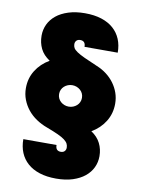

<svg xmlns="http://www.w3.org/2000/svg" viewBox="-99 -779 778 1059"><g transform="rotate(10 290.0 -250.0)"><path d="M290 213Q237 213 197 200Q157 187 130 163Q103 139 89 105.5Q75 72 75 30H261Q261 47 268.5 55Q276 63 290 63Q304 63 311.5 55Q319 47 319 35Q319 23 314 13Q309 3 295.5 -7.5Q282 -18 257 -29.5Q232 -41 192 -56Q159 -68 131 -87Q103 -106 83 -131Q63 -156 51.5 -186Q40 -216 40 -250Q40 -305 67.5 -349Q95 -393 143 -421Q125 -433 112 -447Q99 -461 91 -477.5Q83 -494 79 -512Q75 -530 75 -550Q75 -584 89 -613.5Q103 -643 130 -665Q157 -687 197.5 -700Q238 -713 290 -713Q343 -713 383 -700Q423 -687 450 -663Q477 -639 491 -605.5Q505 -572 505 -530H319Q319 -547 311.5 -555Q304 -563 290 -563Q276 -563 268.5 -555Q261 -547 261 -535Q261 -523 266.5 -513.5Q272 -504 287.5 -493.5Q303 -483 331 -470Q359 -457 404 -438Q434 -426 459 -407Q484 -388 502 -363.5Q520 -339 530 -310.5Q540 -282 540 -250Q540 -195 512.5 -150.5Q485 -106 437 -78Q472 -55 488.5 -22Q505 11 505 50Q505 84 491 113.5Q477 143 450 165Q423 187 383 200Q343 213 290 213ZM290 -190Q303 -190 314.5 -194.5Q326 -199 335 -207Q344 -215 349 -226Q354 -237 354 -250Q354 -263 349 -274Q344 -285 335 -293Q326 -301 314.5 -305.5Q303 -310 290 -310Q277 -310 265.5 -305.5Q254 -301 245 -293Q236 -285 231 -274Q226 -263 226 -250Q226 -237 231 -226Q236 -215 245 -207Q254 -199 265.5 -194.5Q277 -190 290 -190Z"/></g></svg>

Font: Golos Text VF
Style: Regular
Weight: 400
Designer: A.Korolkova, Vitaly Kuzmin
Foundry: ParaType Ltd
Version: Version 2.003